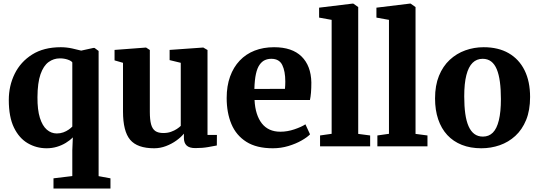

<svg xmlns="http://www.w3.org/2000/svg" viewBox="-20 -840 3090 1102"><path d="M287 242V183.5L395 170.5V23L398 -51.5Q381 -34 357.5 -19.8Q334 -5.5 306 2.8Q278 11 247.5 11Q189 11 139.5 -17.8Q90 -46.5 60.2 -107.5Q30.5 -168.5 30.5 -266Q30.5 -347.5 64.2 -416.2Q98 -485 164.5 -527Q231 -569 329 -569Q361 -569 393.8 -562Q426.5 -555 446 -549.5L516.5 -565H522.5L546 -547.5V171L614 183.5V242ZM306 -74Q326 -74 343.2 -80.2Q360.5 -86.5 373.8 -95.8Q387 -105 395 -113.5V-482Q389 -491 368.5 -498Q348 -505 323.5 -505Q288 -505 258.8 -483.8Q229.5 -462.5 212.5 -413.8Q195.5 -365 195 -282Q194.5 -209.5 209 -163.5Q223.5 -117.5 248.8 -95.8Q274 -74 306 -74Z M1101 10Q1066.5 10 1051 -5Q1035.5 -20 1035.5 -48.5V-73Q1019.5 -53 992.5 -33.5Q965.5 -14 932.5 -1.5Q899.5 11 865 11Q768 11 727 -37.8Q686 -86.5 686 -200V-479.5L637.5 -493.5V-553.5L817 -567H818.5L840 -553V-198Q840 -153 847.2 -126.5Q854.5 -100 871.2 -88.2Q888 -76.5 917.5 -76.5Q942 -76.5 961.5 -83.5Q981 -90.5 995 -99.8Q1009 -109 1017.5 -117.5V-479.5L953.5 -495V-553.5L1144 -567H1147L1171 -553V-65.5H1225L1224.5 -5Q1206.5 -1.5 1174.5 4.2Q1142.5 10 1101 10Z M1546 11Q1452.5 11 1394 -26Q1335.5 -63 1308.2 -128Q1281 -193 1281 -277.5Q1281 -346.5 1300.5 -400.5Q1320 -454.5 1355.8 -492.2Q1391.5 -530 1441.5 -549.5Q1491.5 -569 1553 -569Q1656.5 -569 1710.8 -515.8Q1765 -462.5 1767 -367Q1767 -334 1765 -309.2Q1763 -284.5 1759 -266H1441Q1443 -222.5 1453.8 -188.8Q1464.5 -155 1483 -131.5Q1501.5 -108 1528 -96Q1554.5 -84 1589 -84Q1629.5 -84 1670 -97.8Q1710.5 -111.5 1733 -126.5L1759.5 -69Q1744 -52.5 1711.2 -33.8Q1678.5 -15 1635.5 -2Q1592.5 11 1546 11ZM1440 -329.5 1615.5 -330Q1616.5 -340 1617 -350.8Q1617.5 -361.5 1617.5 -372Q1617.5 -431.5 1600 -467Q1582.5 -502.5 1537.5 -502.5Q1517 -502.5 1500 -494.8Q1483 -487 1469.8 -468.2Q1456.5 -449.5 1449 -415.8Q1441.5 -382 1440 -329.5Z M1883.5 -72V-726L1811.5 -739V-796L2005 -819.5H2007.5L2036 -799.5V-71.5L2104.5 -62.5V0H1817V-62.5Z M2212.5 -72V-726L2140.5 -739V-796L2334 -819.5H2336.5L2365 -799.5V-71.5L2433.5 -62.5V0H2146V-62.5Z M2477 -275Q2477 -349.5 2499.5 -404.8Q2522 -460 2561.2 -496.5Q2600.5 -533 2650.8 -551Q2701 -569 2756 -569Q2840 -569 2899.5 -534.8Q2959 -500.5 2990.8 -436.5Q3022.5 -372.5 3022.5 -283Q3022.5 -207 2999.8 -151.5Q2977 -96 2937.8 -60Q2898.5 -24 2848.2 -6.5Q2798 11 2742.5 11Q2680 11 2630.8 -8.5Q2581.5 -28 2547.2 -65Q2513 -102 2495 -155.2Q2477 -208.5 2477 -275ZM2752 -56Q2786 -56 2808.8 -78.8Q2831.5 -101.5 2843.2 -149.5Q2855 -197.5 2855 -271.5Q2855 -327 2849.2 -370Q2843.5 -413 2831.2 -442.5Q2819 -472 2799 -487.2Q2779 -502.5 2750 -502.5Q2716 -502.5 2692.5 -479.5Q2669 -456.5 2656.8 -409Q2644.5 -361.5 2644.5 -286.5Q2644.5 -230.5 2650.5 -187.5Q2656.5 -144.5 2669.5 -115.2Q2682.5 -86 2702.8 -71Q2723 -56 2752 -56Z"/></svg>

Font: Merriweather 20pt ExtraBold
Style: Regular
Weight: 800
Version: Version 2.100